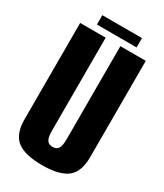

<svg xmlns="http://www.w3.org/2000/svg" viewBox="-192 -836 783 916"><g transform="rotate(30 200.0 -378.0)"><path d="M198.5 3.5Q294 3.5 336.5 -30.2Q379 -64 379 -144.5V-675H239V-163Q239 -126.5 229.8 -111.8Q220.5 -97 198.5 -97Q176.5 -97 167.2 -112Q158 -127 158 -163V-675H17.5V-144.5Q17.5 -64 60.2 -30.2Q103 3.5 198.5 3.5ZM90.5 -708.5H309V-760H90.5Z"/></g></svg>

Font: Anybody ExtraCondensed
Style: Bold
Weight: 700
Width: 2
Version: Version 1.113;gftools[0.9.25]